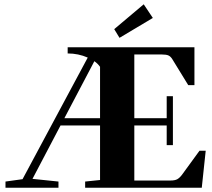

<svg xmlns="http://www.w3.org/2000/svg" viewBox="-20 -886 999 906"><path d="M543.9 -707.5 519 -748.5 658.2 -865.7 701.2 -801.3ZM5.9 0V-29.3L86.4 -40.5L394 -614.3Q349.6 -633.8 299.3 -633.8V-663.1H897.5V-484.4H868.2L793 -606.9Q785.2 -619.6 774.9 -624.3Q764.6 -628.9 744.1 -628.9H613.8V-328.1H766.6V-432.1H795.9V-201.2H766.6V-293.9H613.8V-34.2H784.7Q804.7 -34.2 815.9 -40Q827.1 -45.9 838.9 -61.5L921.4 -174.8H950.7L932.1 0H381.8V-29.3L452.1 -36.6V-293.9H265.6L133.3 -42L255.9 -29.3V0ZM452.1 -570.8Q441.9 -585.4 425.3 -597.2L283.7 -328.1H452.1Z"/></svg>

Font: Elstob Grade
Style: Regular
Weight: 400
Designer: Peter S. Baker
Version: Version 1.015